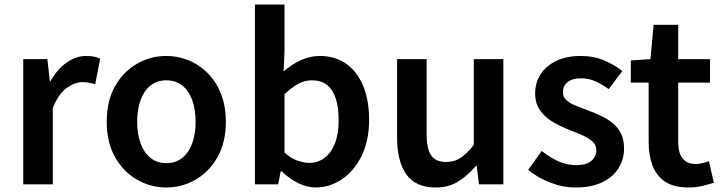

<svg xmlns="http://www.w3.org/2000/svg" viewBox="-20 -817 3201 851"><path d="M83 0V-555H190L201 -456H203Q233 -510 275 -539.5Q317 -569 361 -569Q383 -569 397.5 -566Q412 -563 424 -557L402 -444Q387 -448 374.5 -450.5Q362 -453 344 -453Q312 -453 275.5 -427Q239 -401 214 -338V0Z M717 14Q648 14 587.5 -20.5Q527 -55 490 -120.5Q453 -186 453 -277Q453 -370 490 -435Q527 -500 587.5 -534.5Q648 -569 717 -569Q769 -569 816.5 -549.5Q864 -530 901 -492.5Q938 -455 959.5 -401Q981 -347 981 -277Q981 -186 944 -120.5Q907 -55 846.5 -20.5Q786 14 717 14ZM717 -94Q758 -94 787 -116.5Q816 -139 831.5 -180.5Q847 -222 847 -277Q847 -333 831.5 -374.5Q816 -416 787 -438.5Q758 -461 717 -461Q677 -461 648 -438.5Q619 -416 603.5 -374.5Q588 -333 588 -277Q588 -222 603.5 -180.5Q619 -139 648 -116.5Q677 -94 717 -94Z M1379 14Q1342 14 1302.5 -5Q1263 -24 1228 -58H1224L1213 0H1110V-797H1241V-591L1237 -500Q1272 -531 1313 -550Q1354 -569 1397 -569Q1466 -569 1515 -534Q1564 -499 1590 -435.5Q1616 -372 1616 -287Q1616 -192 1582 -124.5Q1548 -57 1494 -21.5Q1440 14 1379 14ZM1351 -95Q1388 -95 1417.5 -116.5Q1447 -138 1464 -180Q1481 -222 1481 -284Q1481 -340 1468.5 -379.5Q1456 -419 1430 -440Q1404 -461 1361 -461Q1331 -461 1302 -445.5Q1273 -430 1241 -399V-141Q1269 -115 1298.5 -105Q1328 -95 1351 -95Z M1912 14Q1822 14 1781 -44Q1740 -102 1740 -207V-555H1871V-223Q1871 -156 1891.5 -127.5Q1912 -99 1957 -99Q1993 -99 2021 -117Q2049 -135 2080 -175V-555H2211V0H2103L2093 -82H2090Q2053 -39 2011 -12.5Q1969 14 1912 14Z M2531 14Q2474 14 2418 -8Q2362 -30 2321 -64L2381 -148Q2418 -119 2455 -102Q2492 -85 2534 -85Q2579 -85 2601 -104Q2623 -123 2623 -152Q2623 -175 2605.5 -190.5Q2588 -206 2560.5 -218Q2533 -230 2504 -241Q2468 -255 2433 -275Q2398 -295 2375 -326Q2352 -357 2352 -403Q2352 -451 2376.5 -488.5Q2401 -526 2446.5 -547.5Q2492 -569 2554 -569Q2612 -569 2658.5 -549Q2705 -529 2738 -502L2678 -422Q2649 -443 2619 -456.5Q2589 -470 2557 -470Q2515 -470 2495 -452.5Q2475 -435 2475 -409Q2475 -387 2490.5 -373Q2506 -359 2532 -348.5Q2558 -338 2588 -327Q2617 -316 2645 -303Q2673 -290 2696 -271Q2719 -252 2732.5 -225Q2746 -198 2746 -159Q2746 -111 2721.5 -71.5Q2697 -32 2649 -9Q2601 14 2531 14Z M3031 14Q2967 14 2928.5 -11.5Q2890 -37 2872.5 -82.5Q2855 -128 2855 -188V-451H2776V-549L2863 -555L2877 -707H2986V-555H3127V-451H2986V-187Q2986 -139 3005.5 -114.5Q3025 -90 3065 -90Q3079 -90 3094.5 -94Q3110 -98 3122 -103L3144 -7Q3122 0 3093.5 7Q3065 14 3031 14Z"/></svg>

Font: Noto Sans JP Thin SemiBold
Style: Regular
Weight: 600
Version: Version 2.004-H2;hotconv 1.0.118;makeotfexe 2.5.65603